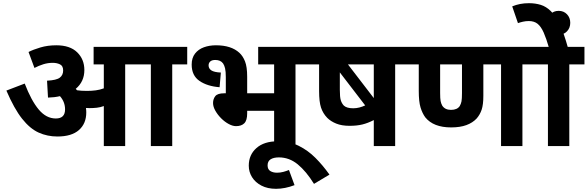

<svg xmlns="http://www.w3.org/2000/svg" viewBox="-20 -916 3685 1204"><path d="M521 -211Q521 -141 475 -100.5Q429 -60 340 -60Q277 -60 222.5 -84.5Q168 -109 118.5 -171.5Q69 -234 20 -348L135 -392Q176 -285 223 -229Q270 -173 330 -173Q388 -173 388 -230Q388 -277 356 -313Q322 -305 281 -304L275 -410Q334 -413 355 -429Q376 -445 376 -474Q376 -503 356 -512.5Q336 -522 311 -522Q280 -522 251.5 -513Q223 -504 196 -490L159 -590Q188 -605 233.5 -618.5Q279 -632 333 -632Q419 -632 464 -588Q509 -544 509 -477Q509 -404 455 -359Q459 -354 463 -350Q476 -348 491 -347Q506 -346 525 -346Q555 -346 581 -349.5Q607 -353 631 -362V-512H567V-622H1154V-512H1060V0H926V-512H765V0H631V-251Q610 -243 587.5 -240.5Q565 -238 542 -238Q531 -238 519 -239Q521 -225 521 -211Z M1334 -632Q1430 -632 1481 -585Q1503 -565 1516.5 -531Q1530 -497 1530 -434V-331H1699V-512H1599V-622H1928V-512H1833V0H1699V-221H1530V-205Q1530 -161 1512 -143Q1494 -125 1460 -125Q1439 -125 1414 -138.5Q1389 -152 1367 -174Q1345 -196 1330.5 -221.5Q1316 -247 1316 -270Q1316 -295 1330 -313Q1344 -331 1386 -331H1396V-432Q1396 -468 1391.5 -487Q1387 -506 1379 -518Q1363 -540 1330 -540Q1309 -540 1298.5 -530.5Q1288 -521 1288 -506Q1288 -486 1305.5 -474.5Q1323 -463 1365 -461L1357 -369Q1280 -375 1231 -408.5Q1182 -442 1182 -511Q1182 -553 1203 -580Q1224 -607 1258.5 -619.5Q1293 -632 1334 -632Z M1827 245Q1767 268 1711 268Q1658 268 1619.5 248Q1581 228 1560.5 195Q1540 162 1540 123Q1540 55 1588 12.5Q1636 -30 1721 -30Q1796 -30 1853.5 -1.5Q1911 27 1958 74Q2005 121 2046 179L1949 237Q1900 158 1847 114.5Q1794 71 1729 71Q1696 71 1677 83Q1658 95 1658 121Q1658 146 1675 156.5Q1692 167 1717 167Q1737 167 1756 162Q1775 157 1792 150Z M2553 -622V-512H2458V0H2324V-163Q2287 -144 2252.5 -135.5Q2218 -127 2172 -127Q2123 -127 2088.5 -141Q2054 -155 2032 -177Q2005 -205 1993 -241.5Q1981 -278 1981 -345V-512H1913V-622ZM2324 -512H2162L2324 -301ZM2136 -254Q2154 -237 2195 -237Q2215 -237 2234 -242Q2253 -247 2270 -255L2111 -462V-353Q2111 -307 2117 -287.5Q2123 -268 2136 -254Z M3256 -512V0H3122V-512H3011V-315Q3011 -260 3000.5 -228.5Q2990 -197 2969 -173Q2944 -146 2904.5 -131.5Q2865 -117 2809 -117Q2698 -117 2647 -180Q2628 -206 2617 -242.5Q2606 -279 2606 -346V-512H2538V-622H3350V-512ZM2808 -227Q2847 -227 2863 -251Q2871 -265 2874 -280.5Q2877 -296 2877 -333V-512H2740V-333Q2740 -298 2743 -282.5Q2746 -267 2753 -254Q2770 -227 2808 -227Z M3550 -512V0H3416V-512H3336V-622H3645V-512ZM3423 -615Q3406 -674 3389.5 -711.5Q3373 -749 3351.5 -766.5Q3330 -784 3296 -784Q3277 -784 3259.5 -780Q3242 -776 3228 -771L3192 -876Q3216 -886 3241.5 -891Q3267 -896 3297 -896Q3337 -896 3371 -885.5Q3405 -875 3434.5 -846Q3464 -817 3490.5 -761.5Q3517 -706 3542 -615Z M3409 -773Q3409 -805 3430.5 -826.5Q3452 -848 3483 -848Q3515 -848 3535.5 -826.5Q3556 -805 3556 -773Q3556 -741 3535.5 -719.5Q3515 -698 3483 -698Q3452 -698 3430.5 -719.5Q3409 -741 3409 -773Z"/></svg>

Font: RS Noto Sans
Style: Bold
Weight: 700
Designer: Monotype Design Team
Foundry: Monotype Imaging Inc.
Version: Version 3.10